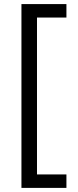

<svg xmlns="http://www.w3.org/2000/svg" viewBox="-20 -750 380 940"><path d="M85 169.9V-730H305.2V-664.1H161.1V104H305.2V169.9Z"/></svg>

Font: TASA Orbiter Text
Style: Regular
Weight: 400
Designer: Weizhong Zhang
Version: Version 1.000;Glyphs 3.1.2 (3151)